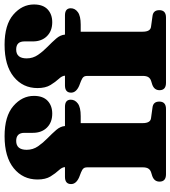

<svg xmlns="http://www.w3.org/2000/svg" viewBox="28 -792 763 860"><g transform="rotate(-90 410.0 -361.5)"><path d="M289 -104.5Q289 -69.5 311.5 -67L358.5 -60.5Q385.5 -57.5 385.5 -30Q385.5 0 352.5 0H60Q27 0 27 -29Q27 -52.5 52 -61.5L68 -66.5Q79.5 -70 85.2 -78.8Q91 -87.5 91 -104.5V-354Q91 -363 86.5 -369Q82 -375 68.5 -380.5L46.5 -389Q16 -402.5 16 -425Q16 -452.5 48.5 -452.5H92Q91.5 -465.5 77.8 -480.2Q64 -495 50.2 -517.2Q36.5 -539.5 36.5 -575.5Q36.5 -641 87 -682Q137.5 -723 230.5 -723Q320 -723 365.5 -683.8Q411 -644.5 411 -591.5Q411 -551 389 -530.2Q367 -509.5 331.5 -509.5Q292.5 -509.5 269 -533.2Q245.5 -557 245.5 -596.5V-634Q245.5 -671 209.5 -671Q169.5 -671 169.5 -624Q169.5 -596 185.2 -573.2Q201 -550.5 221.5 -530.5Q242 -510.5 258.2 -491.8Q274.5 -473 276 -452.5H362Q394 -452.5 394 -426.5Q394 -407.5 376.8 -394.8Q359.5 -382 320.5 -382H289ZM698.5 -104.5Q698.5 -69.5 721 -67L768 -60.5Q795 -57.5 795 -30Q795 0 762 0H469.5Q436.5 0 436.5 -29Q436.5 -52.5 461.5 -61.5L477.5 -66.5Q489 -70 494.8 -78.8Q500.5 -87.5 500.5 -104.5V-354Q500.5 -363 496 -369Q491.5 -375 478 -380.5L456 -389Q425.5 -402.5 425.5 -425Q425.5 -452.5 458 -452.5H501.5Q501 -465.5 487.2 -480.2Q473.5 -495 459.8 -517.2Q446 -539.5 446 -575.5Q446 -641 496.5 -682Q547 -723 640 -723Q729.5 -723 775 -683.8Q820.5 -644.5 820.5 -591.5Q820.5 -551 798.5 -530.2Q776.5 -509.5 741 -509.5Q702 -509.5 678.5 -533.2Q655 -557 655 -596.5V-634Q655 -671 619 -671Q579 -671 579 -624Q579 -596 594.8 -573.2Q610.5 -550.5 631 -530.5Q651.5 -510.5 667.8 -491.8Q684 -473 685.5 -452.5H771.5Q803.5 -452.5 803.5 -426.5Q803.5 -407.5 786.2 -394.8Q769 -382 730 -382H698.5Z"/></g></svg>

Font: Fraunces 72pt Soft Black
Style: Regular
Weight: 900
Version: Version 1.000;[b76b70a41]